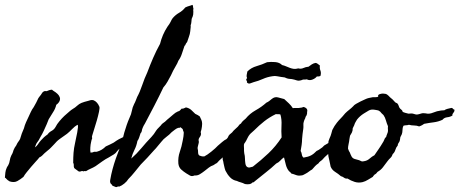

<svg xmlns="http://www.w3.org/2000/svg" viewBox="-65 -725 1885 788"><path d="M78.1 -120.1Q85.9 -125 90.8 -132.8Q95.7 -140.6 102.5 -148.4Q115.2 -163.1 129.9 -172.9Q136.7 -182.6 147 -188Q157.2 -193.4 163.1 -204.1Q165 -207 166.5 -210Q168 -212.9 169.9 -215.8Q187.5 -240.2 210 -258.8Q215.8 -263.7 221.2 -268.6Q226.6 -273.4 234.4 -278.3Q243.2 -283.2 251.5 -291Q259.8 -298.8 269.5 -302.7Q276.4 -305.7 282.2 -307.1Q288.1 -308.6 294.9 -310.5Q301.8 -312.5 307.1 -314Q312.5 -315.4 319.3 -313.5Q335 -306.6 342.8 -287.1Q344.7 -282.2 341.3 -266.1Q337.9 -250 332.5 -231Q327.1 -211.9 321.3 -194.3Q315.4 -176.8 313.5 -168.9Q311.5 -161.1 312.5 -160.6Q313.5 -160.2 313.5 -158.2Q311.5 -153.3 310.5 -149.4Q309.6 -145.5 308.6 -140.6Q306.6 -132.8 305.7 -119.6Q304.7 -106.4 306.6 -98.6Q317.4 -99.6 317.9 -100.6Q318.4 -101.6 320.3 -101.6Q323.2 -102.5 326.7 -102.1Q330.1 -101.6 333 -102.5Q343.8 -105.5 352.5 -110.8Q361.3 -116.2 369.1 -124Q386.7 -131.8 401.4 -139.6Q415 -149.4 423.3 -153.8Q431.6 -158.2 448.2 -166Q454.1 -172.9 465.3 -178.2Q476.6 -183.6 484.4 -190.4Q486.3 -192.4 489.3 -195.8Q492.2 -199.2 495.1 -197.3Q500 -192.4 501.5 -187Q502.9 -181.6 502 -179.7Q494.1 -171.9 493.7 -168Q493.2 -164.1 491.2 -162.1Q486.3 -157.2 476.6 -153.3Q467.8 -149.4 466.3 -147Q464.8 -144.5 462.9 -142.6Q460.9 -140.6 457.5 -138.2Q454.1 -135.7 452.1 -133.8Q450.2 -130.9 446.8 -130.4Q443.4 -129.9 440.4 -128.9Q434.6 -124 430.7 -120.1Q426.8 -116.2 421.9 -111.3Q414.1 -103.5 412.1 -100.1Q410.2 -96.7 401.4 -90.8Q396.5 -87.9 391.6 -85Q386.7 -82 381.8 -79.1Q368.2 -72.3 354.5 -62.5Q340.8 -52.7 327.1 -43Q317.4 -37.1 307.1 -32.7Q296.9 -28.3 288.1 -22.5Q284.2 -22.5 282.7 -22.9Q281.2 -23.4 277.3 -21.5Q272.5 -24.4 267.6 -22Q262.7 -19.5 257.8 -21.5Q248 -29.3 244.6 -31.2Q241.2 -33.2 239.3 -36.1Q237.3 -41 237.8 -46.9Q238.3 -52.7 235.4 -56.6Q235.4 -78.1 236.8 -97.7Q238.3 -117.2 243.2 -138.7Q244.1 -145.5 247.1 -157.7Q250 -169.9 252 -181.6Q253.9 -193.4 254.9 -202.1Q255.9 -210.9 252.9 -212.9Q242.2 -207 231 -195.3Q219.7 -183.6 210 -175.8Q202.1 -169.9 194.8 -165Q187.5 -160.2 179.7 -154.3Q172.9 -149.4 168 -144.5Q163.1 -139.6 157.2 -132.8Q150.4 -126 144.5 -119.6Q138.7 -113.3 130.9 -107.4Q127 -103.5 123.5 -101.1Q120.1 -98.6 117.2 -95.7Q112.3 -90.8 107.9 -86.4Q103.5 -82 96.7 -79.1Q90.8 -71.3 81.5 -61.5Q72.3 -51.8 63 -40.5Q53.7 -29.3 44.9 -18.6Q36.1 -7.8 31.2 1Q19.5 10.7 6.3 18.1Q-6.8 25.4 -25.4 19.5Q-35.2 13.7 -38.1 9.8Q-41 5.9 -44.9 3.9Q-43.9 -6.8 -43 -16.6Q-42 -26.4 -37.1 -37.1Q-36.1 -39.1 -34.7 -41.5Q-33.2 -43.9 -31.2 -46.9Q-26.4 -55.7 -24.9 -66.4Q-23.4 -77.1 -18.6 -86.9Q-12.7 -96.7 -11.2 -103Q-9.8 -109.4 -6.8 -114.3Q-4.9 -119.1 -1.5 -123.5Q2 -127.9 3.9 -132.8Q5.9 -137.7 10.7 -144Q15.6 -150.4 17.6 -155.3Q20.5 -166 24.4 -176.8Q28.3 -187.5 33.2 -198.2Q35.2 -205.1 37.1 -211.4Q39.1 -217.8 42 -223.6Q46.9 -234.4 51.8 -244.6Q56.6 -254.9 61.5 -265.6Q64.5 -271.5 66.9 -275.9Q69.3 -280.3 73.2 -285.2Q76.2 -290 78.6 -294.9Q81.1 -299.8 84 -304.7Q86.9 -309.6 89.4 -315.9Q91.8 -322.3 96.7 -328.1Q103.5 -335.9 107.4 -342.8Q111.3 -349.6 120.1 -351.6Q124 -349.6 128.4 -351.6Q132.8 -353.5 137.2 -355Q141.6 -356.4 145.5 -356.9Q149.4 -357.4 152.3 -353.5Q165 -345.7 170.9 -339.8Q176.8 -334 178.7 -329.1Q183.6 -320.3 179.7 -311Q175.8 -301.8 166 -294.9Q162.1 -278.3 152.3 -263.7Q142.6 -249 134.8 -235.4Q132.8 -230.5 130.9 -225.6Q128.9 -220.7 127 -215.8Q121.1 -202.1 114.7 -188.5Q108.4 -174.8 100.6 -162.1Q96.7 -154.3 93.8 -149.4Q90.8 -144.5 87.9 -141.1Q85 -137.7 83 -132.8Q81.1 -127.9 78.1 -120.1Z M473.6 -74.2Q496.1 -93.8 515.1 -116.7Q534.2 -139.6 556.6 -163.1Q561.5 -168 566.4 -174.8Q571.3 -181.6 576.2 -189.5Q580.1 -195.3 585.9 -200.7Q591.8 -206.1 595.7 -210.9Q598.6 -215.8 603 -218.8Q607.4 -221.7 612.3 -225.6Q617.2 -230.5 621.1 -233.9Q625 -237.3 629.9 -241.2Q638.7 -248 646.5 -255.4Q654.3 -262.7 665 -267.6Q670.9 -268.6 673.8 -272Q676.8 -275.4 680.7 -279.3Q685.5 -278.3 689.5 -280.3Q693.4 -282.2 698.2 -284.2Q711.9 -281.2 720.2 -273.4Q728.5 -265.6 736.3 -257.8Q743.2 -254.9 747.1 -252.4Q751 -250 754.9 -247.1Q758.8 -239.3 761.7 -232.4Q764.6 -225.6 764.6 -216.8Q764.6 -210.9 763.7 -205.1Q762.7 -199.2 761.7 -193.4Q757.8 -181.6 758.8 -180.7Q759.8 -179.7 759.8 -177.7Q760.7 -169.9 754.4 -161.6Q748 -153.3 751 -144.5Q752 -141.6 748.5 -129.9Q745.1 -118.2 746.1 -115.2Q748 -109.4 748 -100.1Q748 -90.8 752.9 -86.9Q762.7 -83 766.6 -83Q770.5 -83 773.4 -83Q785.2 -88.9 802.7 -103Q820.3 -117.2 829.1 -127Q838.9 -134.8 846.7 -142.1Q854.5 -149.4 868.2 -156.2Q879.9 -164.1 883.8 -168.5Q887.7 -172.9 896.5 -182.6Q899.4 -185.5 903.8 -188.5Q908.2 -191.4 912.1 -195.3Q915 -198.2 919.9 -201.7Q924.8 -205.1 927.7 -206.1Q931.6 -206.1 939 -206.1Q946.3 -206.1 948.2 -202.1Q950.2 -194.3 948.2 -188.5Q946.3 -182.6 943.4 -177.7Q939.5 -171.9 934.6 -167Q930.7 -160.2 925.8 -154.3Q920.9 -149.4 915 -143.1Q909.2 -136.7 901.4 -132.8Q896.5 -127 892.1 -122.6Q887.7 -118.2 882.8 -113.3Q877.9 -108.4 874 -102.5Q870.1 -96.7 865.2 -91.8Q854.5 -83 844.2 -74.7Q834 -66.4 825.2 -55.7Q820.3 -53.7 817.4 -51.3Q814.5 -48.8 810.5 -46.9Q800.8 -43.9 792 -37.1Q783.2 -30.3 773.9 -22.9Q764.6 -15.6 754.9 -9.8Q745.1 -3.9 733.4 -4.9Q722.7 0 714.8 -4.4Q707 -8.8 699.2 -13.7Q688.5 -20.5 678.7 -29.3Q668.9 -38.1 667 -53.7Q665 -79.1 672.9 -101.6Q680.7 -124 684.6 -146.5Q684.6 -148.4 686 -153.8Q687.5 -159.2 688 -165.5Q688.5 -171.9 689 -177.2Q689.5 -182.6 688.5 -184.6Q686.5 -186.5 686 -191.4Q685.5 -196.3 677.7 -201.2Q672.9 -204.1 673.8 -202.1Q674.8 -200.2 666 -200.2Q658.2 -197.3 652.3 -192.4Q646.5 -187.5 639.6 -182.6Q629.9 -171.9 617.7 -163.1Q605.5 -154.3 596.7 -142.6Q588.9 -133.8 582 -125Q575.2 -116.2 566.4 -107.4Q553.7 -92.8 540 -78.1Q526.4 -63.5 512.7 -49.8Q505.9 -42 500 -34.2Q494.1 -26.4 487.3 -18.6Q475.6 -3.9 461.9 9.8Q456.1 19.5 445.3 28.3Q434.6 37.1 423.8 41Q420.9 39.1 417.5 41Q414.1 43 411.1 43Q399.4 38.1 397.5 37.6Q395.5 37.1 394.5 33.2Q384.8 27.3 387.2 14.2Q389.6 1 391.6 -8.8Q401.4 -52.7 418.5 -96.2Q435.5 -139.6 445.3 -181.6Q450.2 -198.2 455.1 -212.4Q460 -226.6 466.8 -242.2Q473.6 -255.9 476.1 -270Q478.5 -284.2 485.4 -297.9Q489.3 -304.7 492.2 -312.5Q495.1 -320.3 498 -327.1Q508.8 -346.7 518.6 -375.5Q528.3 -404.3 539.1 -426.8Q550.8 -458 563.5 -487.3Q576.2 -516.6 591.8 -544.9Q596.7 -564.5 604 -581.5Q611.3 -598.6 622.1 -615.2Q631.8 -627.9 635.3 -635.7Q638.7 -643.6 643.6 -650.4Q655.3 -664.1 669.9 -672.4Q684.6 -680.7 695.3 -694.3Q703.1 -698.2 710.4 -700.2Q717.8 -702.1 724.6 -705.1Q726.6 -703.1 727.1 -699.7Q727.5 -696.3 727.5 -693.4Q729.5 -693.4 728.5 -687.5Q727.5 -681.6 728.5 -677.7Q728.5 -663.1 726.1 -658.2Q723.6 -653.3 721.7 -647.5Q720.7 -641.6 720.7 -637.2Q720.7 -632.8 719.7 -628.9Q716.8 -620.1 717.3 -618.7Q717.8 -617.2 717.8 -615.2Q717.8 -611.3 716.8 -606.4Q715.8 -601.6 715.8 -596.7Q714.8 -585.9 710.4 -574.2Q706.1 -562.5 703.1 -552.7Q697.3 -545.9 696.3 -542Q695.3 -538.1 692.4 -537.1Q686.5 -520.5 681.6 -504.9Q676.8 -489.3 667 -475.6Q663.1 -464.8 656.7 -454.6Q650.4 -444.3 645.5 -434.6Q643.6 -429.7 641.1 -425.3Q638.7 -420.9 636.7 -416Q629.9 -403.3 622.6 -390.1Q615.2 -377 605.5 -366.2Q587.9 -329.1 568.4 -291.5Q548.8 -253.9 530.3 -218.8Q523.4 -208 520.5 -200.2Q517.6 -193.4 517.1 -188Q516.6 -182.6 511.7 -177.7Q508.8 -168.9 506.3 -161.1Q503.9 -153.3 499 -146.5Q495.1 -126 486.8 -109.9Q478.5 -93.8 473.6 -74.2Z M1195.3 -263.7Q1196.3 -260.7 1193.4 -252Q1188.5 -246.1 1187.5 -239.3Q1185.5 -235.4 1184.1 -232.4Q1182.6 -229.5 1181.6 -224.6Q1179.7 -218.8 1180.2 -210.9Q1180.7 -203.1 1179.7 -196.3Q1177.7 -185.5 1176.8 -175.3Q1175.8 -165 1174.8 -154.3Q1174.8 -143.6 1172.9 -129.9Q1170.9 -116.2 1168.9 -105.5Q1172.9 -98.6 1173.8 -90.8Q1174.8 -83 1180.7 -78.1Q1200.2 -81.1 1211.9 -87.4Q1223.6 -93.8 1234.4 -105.5Q1243.2 -109.4 1246.6 -112.3Q1250 -115.2 1257.8 -120.1Q1259.8 -122.1 1261.7 -124Q1263.7 -126 1265.6 -127.9Q1276.4 -133.8 1278.8 -135.7Q1281.2 -137.7 1285.2 -139.6Q1301.8 -150.4 1310.5 -162.1Q1319.3 -168.9 1322.8 -174.3Q1326.2 -179.7 1337.9 -184.6Q1344.7 -192.4 1352.1 -197.8Q1359.4 -203.1 1366.2 -210.9Q1371.1 -210.9 1374 -209Q1377 -207 1380.9 -205.1Q1383.8 -197.3 1381.8 -189Q1379.9 -180.7 1375 -173.8Q1370.1 -167 1370.1 -166Q1370.1 -165 1369.1 -164.1Q1366.2 -160.2 1361.8 -156.7Q1357.4 -153.3 1354.5 -149.4Q1349.6 -140.6 1346.7 -140.6Q1343.8 -140.6 1341.8 -138.7Q1333 -133.8 1329.6 -130.9Q1326.2 -127.9 1318.4 -123Q1307.6 -117.2 1305.7 -115.2Q1303.7 -113.3 1301.8 -112.3Q1289.1 -98.6 1278.8 -90.3Q1268.6 -82 1256.8 -68.4Q1252.9 -65.4 1249 -62.5Q1245.1 -59.6 1242.2 -54.7Q1233.4 -48.8 1228 -43Q1222.7 -37.1 1215.8 -29.3Q1210 -26.4 1203.1 -21Q1196.3 -15.6 1188.5 -11.7Q1184.6 -9.8 1180.2 -7.3Q1175.8 -4.9 1170.9 -4.9Q1159.2 -2.9 1149.4 -6.8Q1139.6 -10.7 1130.9 -12.7Q1127 -18.6 1121.1 -22.5Q1112.3 -33.2 1108.4 -47.9Q1104.5 -62.5 1100.6 -79.1Q1092.8 -74.2 1085.9 -66.4Q1079.1 -58.6 1068.4 -53.7Q1048.8 -35.2 1026.9 -18.1Q1004.9 -1 982.4 17.6Q979.5 20.5 976.6 22.5Q973.6 24.4 971.7 23.4Q966.8 29.3 958.5 30.8Q950.2 32.2 940.4 30.3Q930.7 25.4 922.9 23.4Q915 21.5 907.2 17.6Q890.6 14.6 879.4 2.9Q868.2 -8.8 860.4 -24.4Q857.4 -32.2 856 -39.1Q854.5 -45.9 852.5 -54.7Q851.6 -62.5 849.6 -67.9Q847.7 -73.2 849.6 -78.1Q847.7 -81.1 848.6 -84.5Q849.6 -87.9 849.6 -91.8Q848.6 -105.5 852.1 -121.1Q855.5 -136.7 861.3 -149.4Q863.3 -153.3 869.1 -159.2Q871.1 -162.1 872.1 -165Q873 -168 875 -169.9Q877 -172.9 880.9 -175.8Q884.8 -178.7 887.7 -181.6Q892.6 -188.5 898.9 -193.8Q905.3 -199.2 911.1 -205.1Q914.1 -208 916.5 -211.9Q918.9 -215.8 923.8 -217.8Q927.7 -224.6 932.6 -229Q937.5 -233.4 943.4 -238.3Q960 -258.8 984.4 -272.5Q1008.8 -286.1 1028.3 -303.7Q1035.2 -306.6 1040 -310.5Q1044.9 -314.5 1049.8 -318.4Q1062.5 -329.1 1076.2 -325.2Q1089.8 -321.3 1101.6 -318.4Q1111.3 -309.6 1120.6 -300.8Q1129.9 -292 1136.7 -281.2Q1143.6 -282.2 1152.3 -281.7Q1161.1 -281.2 1170.9 -283.2Q1173.8 -283.2 1176.8 -284.7Q1179.7 -286.1 1181.6 -286.1Q1196.3 -281.2 1196.3 -271.5ZM1067.4 -256.8Q1041 -244.1 1019.5 -227.1Q998 -210 978.5 -190.4Q973.6 -185.5 968.3 -181.2Q962.9 -176.8 959 -171.9Q955.1 -167 951.7 -160.2Q948.2 -153.3 945.3 -147.5Q943.4 -143.6 941.4 -141.1Q939.5 -138.7 937.5 -135.7Q935.5 -130.9 936 -126Q936.5 -121.1 936.5 -115.2Q936.5 -110.4 936.5 -105.5Q936.5 -100.6 937.5 -95.7Q940.4 -85 940.4 -74.2Q940.4 -66.4 941.9 -55.2Q943.4 -43.9 949.2 -40Q955.1 -36.1 961.4 -38.1Q967.8 -40 972.7 -41Q1006.8 -67.4 1037.1 -96.2Q1067.4 -125 1090.8 -161.1Q1088.9 -186.5 1090.3 -210.4Q1091.8 -234.4 1085.9 -254.9Q1082 -256.8 1076.7 -256.3Q1071.3 -255.9 1067.4 -256.8ZM1235.4 -411.1Q1229.5 -403.3 1217.3 -398.4Q1205.1 -393.6 1194.3 -399.4Q1189.5 -398.4 1178.7 -398.4Q1163.1 -391.6 1153.3 -395Q1143.6 -398.4 1132.8 -400.4Q1117.2 -401.4 1112.8 -403.3Q1108.4 -405.3 1103.5 -407.2Q1100.6 -408.2 1096.7 -408.2Q1092.8 -408.2 1088.9 -409.2Q1081.1 -410.2 1072.3 -412.1Q1063.5 -414.1 1052.7 -412.1Q1032.2 -409.2 1013.7 -400.9Q995.1 -392.6 975.6 -387.7Q968.8 -385.7 961.9 -382.8Q955.1 -379.9 948.2 -386.7Q950.2 -389.6 946.8 -394.5Q943.4 -399.4 949.2 -404.3Q946.3 -410.2 947.3 -416.5Q948.2 -422.9 950.2 -431.6Q965.8 -447.3 988.3 -453.6Q1010.7 -460 1031.2 -469.7Q1046.9 -471.7 1064.5 -470.2Q1082 -468.8 1092.8 -458Q1101.6 -456.1 1109.4 -452.6Q1117.2 -449.2 1125 -446.3Q1132.8 -443.4 1140.6 -442.4Q1148.4 -441.4 1159.2 -444.3Q1170.9 -441.4 1180.2 -445.8Q1189.5 -450.2 1201.2 -451.2Q1207 -456.1 1214.8 -460.9Q1222.7 -465.8 1230.5 -466.8Q1236.3 -465.8 1239.7 -462.4Q1243.2 -459 1248 -456.1Q1246.1 -445.3 1250 -435.5Q1253.9 -425.8 1250 -413.1Q1244.1 -411.1 1240.7 -411.1Q1237.3 -411.1 1235.4 -411.1Z M1788.1 -282.2Q1793 -281.2 1794.4 -278.3Q1795.9 -275.4 1799.8 -275.4Q1800.8 -270.5 1799.3 -267.6Q1797.9 -264.6 1795.9 -262.2Q1793.9 -259.8 1792.5 -257.3Q1791 -254.9 1792 -251Q1783.2 -245.1 1770.5 -243.7Q1757.8 -242.2 1751 -233.4Q1734.4 -225.6 1715.3 -223.1Q1696.3 -220.7 1675.8 -216.8Q1666 -210 1662.6 -209Q1659.2 -208 1655.3 -206.1Q1645.5 -210 1634.8 -210Q1624 -210 1613.3 -212.9Q1607.4 -210.9 1602.1 -210.9Q1596.7 -210.9 1590.8 -209Q1586.9 -201.2 1586.9 -191.4Q1586.9 -181.6 1584 -173.8L1578.1 -162.1Q1577.1 -157.2 1576.7 -152.8Q1576.2 -148.4 1574.2 -143.6Q1572.3 -140.6 1569.8 -136.7Q1567.4 -132.8 1567.4 -127.9Q1560.5 -120.1 1557.6 -109.9Q1554.7 -99.6 1546.9 -92.8Q1543.9 -83 1537.6 -77.1Q1531.2 -71.3 1525.4 -63.5Q1514.6 -48.8 1506.3 -38.1Q1498 -27.3 1484.4 -19.5Q1479.5 -11.7 1472.7 -8.8Q1466.8 -2.9 1464.8 1Q1456.1 5.9 1445.3 12.7Q1434.6 19.5 1422.9 22.5Q1406.2 26.4 1390.6 21.5Q1375 16.6 1361.3 7.8Q1352.5 8.8 1347.2 4.4Q1341.8 0 1334 -2Q1323.2 -11.7 1310.5 -19.5Q1297.9 -27.3 1292 -41Q1290 -51.8 1287.6 -62.5Q1285.2 -73.2 1283.2 -82Q1281.2 -90.8 1282.7 -100.6Q1284.2 -110.4 1283.2 -120.1Q1283.2 -130.9 1282.7 -138.2Q1282.2 -145.5 1287.1 -156.2Q1293 -168.9 1294.9 -177.2Q1296.9 -185.5 1298.8 -191.4Q1301.8 -196.3 1304.7 -202.1Q1307.6 -208 1311.5 -212.9Q1317.4 -221.7 1325.2 -230.5Q1333 -239.3 1340.8 -247.1Q1346.7 -254.9 1351.6 -259.8Q1359.4 -267.6 1368.2 -274.4Q1377 -281.2 1385.7 -290Q1387.7 -293 1390.6 -294.9Q1393.6 -296.9 1396.5 -298.8Q1406.2 -304.7 1414.6 -308.6Q1422.9 -312.5 1433.6 -317.4Q1441.4 -321.3 1448.7 -322.8Q1456.1 -324.2 1465.8 -326.2Q1472.7 -326.2 1477.5 -326.2Q1482.4 -326.2 1487.3 -328.1Q1484.4 -335.9 1494.1 -338.9Q1503.9 -341.8 1508.8 -340.8Q1518.6 -340.8 1524.4 -336.4Q1530.3 -332 1535.2 -326.2Q1545.9 -318.4 1556.6 -305.7Q1558.6 -303.7 1561.5 -302.7Q1564.5 -301.8 1566.4 -299.8Q1570.3 -294.9 1571.8 -289.1Q1573.2 -283.2 1578.1 -278.3Q1581.1 -276.4 1584 -273.4Q1586.9 -270.5 1587.9 -265.6Q1592.8 -263.7 1597.2 -262.2Q1601.6 -260.7 1606.4 -259.8Q1611.3 -257.8 1616.7 -258.8Q1622.1 -259.8 1628.9 -258.8Q1633.8 -257.8 1637.7 -256.3Q1641.6 -254.9 1646.5 -254.9Q1654.3 -255.9 1662.6 -258.8Q1670.9 -261.7 1681.6 -259.8Q1696.3 -255.9 1712.4 -262.7Q1728.5 -269.5 1745.1 -271.5Q1749 -271.5 1752 -272Q1754.9 -272.5 1758.8 -272.5Q1763.7 -276.4 1771.5 -278.3Q1779.3 -280.3 1788.1 -282.2ZM1508.8 -252.9Q1499 -261.7 1497.6 -264.2Q1496.1 -266.6 1494.1 -267.6Q1490.2 -271.5 1484.4 -272.5Q1478.5 -273.4 1473.6 -274.4Q1458 -277.3 1447.8 -271Q1437.5 -264.6 1427.7 -258.8Q1412.1 -249 1400.4 -234.4Q1397.5 -229.5 1394 -223.6Q1390.6 -217.8 1388.7 -210.9Q1384.8 -203.1 1381.8 -196.8Q1378.9 -190.4 1377 -181.6Q1372.1 -171.9 1371.1 -165.5Q1370.1 -159.2 1369.1 -154.3Q1368.2 -144.5 1365.7 -133.8Q1363.3 -123 1363.3 -115.2Q1364.3 -112.3 1366.2 -107.4Q1368.2 -102.5 1370.1 -100.6Q1372.1 -95.7 1374.5 -89.8Q1377 -84 1378.9 -81.1Q1383.8 -74.2 1391.6 -72.3Q1399.4 -70.3 1409.2 -67.4Q1419.9 -61.5 1423.8 -62.5Q1427.7 -63.5 1429.7 -63.5Q1442.4 -65.4 1452.1 -74.2Q1461.9 -83 1471.7 -87.9Q1479.5 -99.6 1488.8 -112.8Q1498 -126 1505.9 -139.6Q1508.8 -143.6 1510.7 -148.4Q1512.7 -153.3 1514.6 -157.2Q1521.5 -165 1521 -166Q1520.5 -167 1521.5 -168.9Q1528.3 -183.6 1527.3 -191.4Q1526.4 -199.2 1527.3 -207Q1522.5 -217.8 1519 -230.5Q1515.6 -243.2 1508.8 -252.9Z"/></svg>

Font: Seaweed Script
Style: Regular
Weight: 400
Designer: Squid
Foundry: Font Diner, Inc DBA Neapolitan
Version: Version 1.000